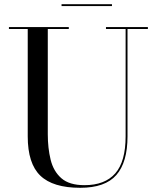

<svg xmlns="http://www.w3.org/2000/svg" viewBox="-20 -879 748 914"><path d="M273 -859H513V-850H273ZM22.5 -750H307.5V-741H207.5V-240Q207.5 -174 221 -118.8Q234.5 -63.5 272.2 -30.5Q310 2.5 382 2.5Q479.5 2.5 528.8 -53.8Q578 -110 578 -230V-741H484.5V-750H684V-741H587V-230Q587 -106.5 533.8 -45.8Q480.5 15 362 15Q232 15 172 -42.8Q112 -100.5 112 -230V-741H22.5Z"/></svg>

Font: Bodoni* 24pt
Style: Regular
Weight: 400
Version: Version 2.3